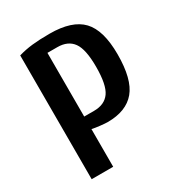

<svg xmlns="http://www.w3.org/2000/svg" viewBox="-170 -819 856 927"><g transform="rotate(-30 257.5 -355.0)"><path d="M70 -690Q107 -701 147.5 -705.5Q188 -710 245 -710Q370 -710 425 -652Q480 -594 480 -460Q480 -321 429.5 -260.5Q379 -200 275 -200Q263 -200 235.5 -203Q208 -206 190 -210V0H70ZM245 -280Q304 -280 332 -319.5Q360 -359 360 -460Q360 -557 332 -596Q304 -635 245 -635H190V-280Z"/></g></svg>

Font: Cuprum
Style: Bold
Weight: 700
Designer: Jovanny Lemonad
Foundry: Jovanny Lemonad
Version: Version 2.000